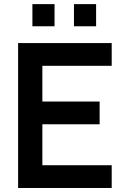

<svg xmlns="http://www.w3.org/2000/svg" viewBox="-20 -934 625 954"><path d="M347.5 -803.5V-913.5H457.5V-803.5ZM141 -803.5V-913.5H251V-803.5ZM70 0V-720H535V-607H190.5V-429.5H475V-316.5H190.5V-113H535V0Z"/></svg>

Font: Manrope ExtraLight
Style: Bold
Weight: 700
Version: Version 4.504